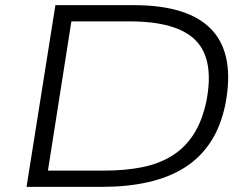

<svg xmlns="http://www.w3.org/2000/svg" viewBox="-20 -725 965 745"><path d="M83 0 195 -705H499Q714 -705 803 -608Q892 -511 854 -318Q836 -232 795.5 -171.5Q755 -111 694.5 -73.5Q634 -36 554 -18Q474 0 377 0ZM166 -63H383Q467 -63 533 -76.5Q599 -90 649 -121.5Q699 -153 732 -205Q765 -257 781 -333Q812 -494 739.5 -568Q667 -642 483 -642H257Z"/></svg>

Font: Nunito Sans 10pt Expanded Light
Style: Italic
Weight: 300
Width: 7
Italic angle: -9°
Designer: Vernon Adams
Foundry: Vernon Adams
Version: Version 3.101;gftools[0.9.27]